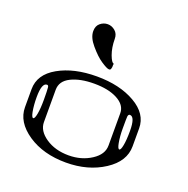

<svg xmlns="http://www.w3.org/2000/svg" viewBox="-138 -918 1026 1048"><g transform="rotate(20 375.0 -394.0)"><path d="M625 -281.2Q625 -364.3 594.7 -364.3Q585.9 -364.3 584 -350.6Q583 -341.8 583 -281.2Q583 -234.4 589.8 -198.2Q595.7 -167 604.5 -167Q613.3 -167 619.1 -198.2Q625 -228.5 625 -281.2ZM123 -351.6Q122.1 -364.3 113.3 -364.3Q83 -364.3 83 -281.2Q83 -234.4 89.8 -198.2Q95.7 -167 104.5 -167Q113.3 -167 119.1 -198.2Q125 -228.5 125 -281.2Q125 -334 123 -351.6ZM542 -167V-354.5Q542 -402.3 488.3 -430.7Q436.5 -458 354.5 -458Q272.5 -458 219.7 -431.6Q167 -405.3 167 -354.5V-167Q167 -116.2 221.7 -79.1Q276.4 -42 354.5 -42Q429.7 -42 486.3 -79.1Q542 -115.2 542 -167ZM667 -208Q667 -120.1 575.2 -60.5Q482.4 0 354.5 0Q222.7 0 132.8 -60.5Q42 -122.1 42 -208V-312.5Q42 -398.4 131.8 -449.2Q221.7 -500 354.5 -500Q487.3 -500 577.1 -448.2Q667 -396.5 667 -312.5ZM312.5 -788.1Q335.9 -788.1 355.5 -771.5Q375 -754.9 375 -725.6Q375 -675.8 389.6 -635.7Q404.3 -596.7 416 -596.7V-593.8Q415 -590.8 415 -587.9V-577.1Q415 -576.2 413.1 -568.4Q412.1 -563.5 409.2 -560.5Q407.2 -558.6 401.4 -558.6Q389.6 -558.6 354.5 -582Q323.2 -602.5 285.2 -647.5Q250 -688.5 250 -725.6Q250 -755.9 268.6 -771.5Q288.1 -788.1 312.5 -788.1Z"/></g></svg>

Font: okolaksMetalik
Style: bold
Weight: 700
Width: 7
Version: Version 0.6